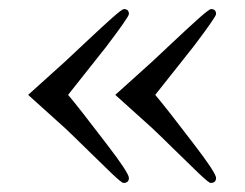

<svg xmlns="http://www.w3.org/2000/svg" viewBox="-20 -436 540 423"><path d="M234 -227 315 -300Q327 -311 362.5 -344.5Q398 -378 419.5 -397Q441 -416 445 -416Q456 -416 456 -405Q456 -399 406 -333L322 -227Q345 -200 406 -120Q456 -55 456 -44Q456 -33 444 -33Q440 -33 417.5 -54.5Q395 -76 362.5 -108Q330 -140 315 -154ZM42 -227 123 -300Q135 -311 170.5 -344.5Q206 -378 227.5 -397Q249 -416 253 -416Q264 -416 264 -405Q264 -399 214 -333L130 -227Q153 -200 214 -120Q264 -55 264 -44Q264 -33 252 -33Q248 -33 225.5 -54.5Q203 -76 170.5 -108Q138 -140 123 -154Z"/></svg>

Font: STIX MathJax Latin
Style: Regular
Weight: 400
Designer: MicroPress Inc., with final additions and corrections provided by Coen Hoffman, Elsevier (retired)
Version: Version 1.1.1